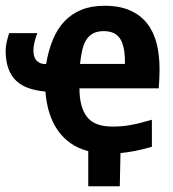

<svg xmlns="http://www.w3.org/2000/svg" viewBox="-34 -527 604 672"><path d="M403.3 -303.2Q404.3 -362.3 387.2 -390.1Q370.1 -418 329.6 -418Q307.1 -418 292.2 -410.2Q277.3 -402.3 268.1 -387.7Q258.8 -373 253.9 -351.8Q249 -330.6 246.1 -303.2ZM125 -206.5Q92.8 -209.5 66.9 -218.3Q41 -227.1 22.9 -244.1Q4.9 -261.2 -4.6 -287.1Q-14.2 -313 -14.2 -350.1Q-14.2 -364.3 -10.3 -381.1Q-6.3 -397.9 -2 -411.1H96.7Q91.3 -397.5 87.2 -381.3Q83 -365.2 83 -351.6Q83 -342.3 84.7 -333.7Q86.4 -325.2 91.3 -318.4Q96.2 -311.5 104.7 -307.1Q113.3 -302.7 127.4 -302.7Q135.3 -350.1 150.9 -387.9Q166.5 -425.8 191.4 -452.1Q216.3 -478.5 251 -492.7Q285.6 -506.8 332 -506.8Q384.8 -506.8 421.4 -490.5Q458 -474.1 481 -444.8Q503.9 -415.5 514.2 -375Q524.4 -334.5 524.4 -286.1Q524.4 -280.3 524.2 -272Q523.9 -263.7 523.7 -254.4Q523.4 -245.1 522.7 -235.8Q522 -226.6 521.5 -217.8H244.1Q244.1 -152.3 270.3 -118.2Q296.4 -84 358.9 -84Q375.5 -84 390.9 -85.2Q406.2 -86.4 422.6 -89.4Q439 -92.3 457.3 -96.9Q475.6 -101.6 497.6 -107.9V-13.2Q469.2 -4.9 441.4 0.7Q413.6 6.3 387.7 8.8L385.3 125H274.9V2Q238.8 -7.3 212.2 -26.4Q185.5 -45.4 167.2 -72.3Q148.9 -99.1 138.4 -133.1Q127.9 -167 125 -206.5Z"/></svg>

Font: Code New Roman
Style: Bold
Weight: 700
Monospace: yes
Designer: Sam Radian
Foundry: Code New Roman
Version: Version 1.508 October 19, 2014